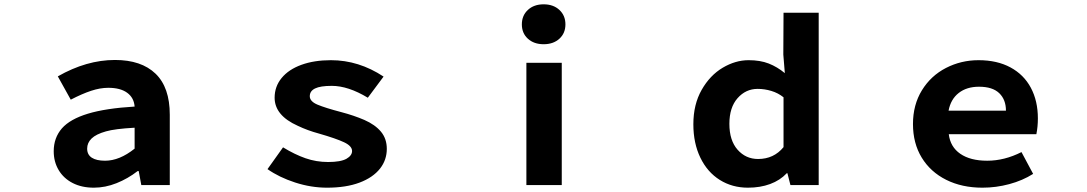

<svg xmlns="http://www.w3.org/2000/svg" viewBox="-20 -858 5040 890"><path d="M229 -157Q229 -219 267 -263Q305 -306 387.5 -331Q470 -356 604 -364Q601 -405 569.5 -428Q538 -451 482 -451Q444 -451 402 -437Q360 -423 308 -396L248 -504Q381 -580 513 -580Q635 -580 701 -516.5Q767 -453 767 -326V0H635L623 -65H618Q573 -30 520.5 -9Q468 12 415 12Q359 12 317 -9.5Q275 -31 252 -69.5Q229 -108 229 -157ZM604 -169V-266Q513 -261 471 -249Q425 -236 404.5 -216Q384 -196 384 -169Q384 -141 405.5 -127Q427 -113 467 -113Q534 -113 604 -169Z M1220 -74 1292 -175Q1346 -142 1396 -124.5Q1446 -107 1501 -107Q1559 -107 1586 -122Q1612 -137 1612 -158Q1612 -181 1575 -198.5Q1538 -216 1458 -239Q1406 -253 1360 -275Q1253 -323 1253 -405Q1253 -457 1285.5 -496.5Q1318 -536 1377 -557.5Q1436 -579 1514 -579Q1643 -579 1758 -503L1685 -405Q1594 -460 1518 -460Q1465 -460 1440.5 -448Q1416 -436 1416 -412Q1416 -388 1451.5 -373Q1487 -358 1563 -338Q1620 -323 1669 -302Q1719 -280 1746 -247.5Q1773 -215 1773 -168Q1773 -117 1742 -77Q1709 -35 1646.5 -11.5Q1584 12 1496 12Q1422 12 1348 -12Q1274 -36 1220 -74Z M2420 -567H2584V0H2420ZM2399 -745Q2399 -786 2427 -812Q2455 -838 2500 -838Q2545 -838 2573 -812Q2601 -786 2601 -745Q2601 -704 2573 -678.5Q2545 -653 2500 -653Q2455 -653 2427 -678.5Q2399 -704 2399 -745Z M3194 -282Q3194 -374 3232.5 -441.5Q3271 -509 3330 -544Q3389 -579 3450 -579Q3504 -579 3543.5 -563.5Q3583 -548 3618 -519L3611 -605L3612 -799H3775V0H3644L3630 -55H3627Q3596 -22 3550 -5Q3504 12 3447 12Q3374 12 3316.5 -24Q3259 -60 3226.5 -127Q3194 -194 3194 -282ZM3612 -176V-407Q3587 -427 3555.5 -436.5Q3524 -446 3492 -446Q3437 -446 3399 -403Q3361 -360 3361 -284Q3361 -207 3399 -164Q3437 -121 3494 -121Q3567 -121 3612 -176Z M4212 -283Q4212 -372 4253.5 -439.5Q4295 -507 4365 -543Q4435 -579 4516 -579Q4602 -579 4664 -545.5Q4726 -512 4758.5 -451Q4791 -390 4791 -309Q4791 -271 4784 -236H4378Q4385 -177 4431.5 -145Q4478 -113 4556 -113Q4636 -113 4715 -153L4769 -52Q4720 -21 4658.5 -4.5Q4597 12 4534 12Q4439 12 4366 -24.5Q4293 -61 4252.5 -127.5Q4212 -194 4212 -283ZM4518 -456Q4461 -456 4424 -427Q4387 -398 4377 -345H4643Q4643 -396 4612 -426Q4581 -456 4518 -456Z"/></svg>

Font: Merged Yaku Han JP ExtraBold
Style: Regular
Weight: 800
Designer: Ryoko NISHIZUKA 西塚涼子 (kana, bopomofo & ideographs); Paul D. Hunt (Latin, Greek & Cyrillic); Sandoll Communications 산돌커뮤니
Foundry: Adobe
Version: Version 2.004